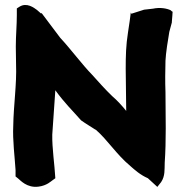

<svg xmlns="http://www.w3.org/2000/svg" viewBox="-20 -750 728 753"><path d="M32 -257C29 -200 38 -133 41 -83V-58L51 -50C59 -44 85 -12 131 -18C164 -22 181 -40 186 -43L197 -51C194 -106 184 -169 185 -222C185 -227 197 -396 197 -396C234 -345 262 -319 298 -278C319 -263 337 -253 355 -241L356 -242V-241C402 -201 436 -145 491 -99C508 -84 530 -64 560 -51L597 -17L612 -36C628 -60 625 -85 626 -112C629 -154 630 -202 630 -247C630 -293 629 -342 629 -387V-388C628 -409 628 -430 628 -452C628 -471 629 -490 629 -512C630 -539 639 -597 644 -625L654 -662V-665C656 -681 656 -695 657 -706L658 -702L649 -710C634 -717 608 -722 580 -716L545 -712L495 -696L493 -701C491 -682 487 -656 482 -623C474 -572 473 -532 473 -480C473 -424 475 -372 475 -315C458 -336 440 -356 420 -373C393 -399 368 -427 342 -456C302 -497 257 -558 216 -602C192 -634 167 -667 143 -699L141 -697L125 -711C113 -720 85 -741 57 -724L46 -717V-691C46 -650 42 -611 42 -567C42 -542 43 -521 43 -497C46 -421 33 -335 32 -257Z"/></svg>

Font: Hussar Pisanka
Style: Blk
Weight: 700
Designer: Robert Jablonski
Foundry: Cannot Into Space Fonts
Version: Version 1.070